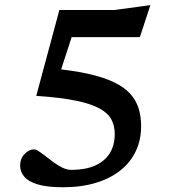

<svg xmlns="http://www.w3.org/2000/svg" viewBox="-20 -738 689 768"><path d="M232 11Q168 11 130.5 -0.5Q93 -12 76.8 -31.5Q60.5 -51 60.5 -75Q60.5 -103.5 78.2 -122Q96 -140.5 116 -140.5Q124 -140.5 136.2 -132.2Q148.5 -124 163.8 -112Q179 -100 196.2 -87.5Q213.5 -75 231 -66.8Q248.5 -58.5 265.5 -58.5Q320.5 -58.5 359.2 -75.2Q398 -92 418.5 -124.2Q439 -156.5 439 -202.5Q439 -233 426.5 -258.2Q414 -283.5 380.5 -302.8Q347 -322 285.2 -335Q223.5 -348 125 -354.5L217.5 -698H437.5L581.5 -717.5L539.5 -589.5H232.5L281.5 -635.5L210.5 -417L180 -465Q268.5 -457 331.5 -443Q394.5 -429 436 -409Q477.5 -389 501 -362.8Q524.5 -336.5 534.5 -304.2Q544.5 -272 544.5 -233.5Q544.5 -179 523.5 -134Q502.5 -89 462.2 -56.8Q422 -24.5 364 -6.8Q306 11 232 11Z"/></svg>

Font: Newsreader 9pt Medium
Style: Regular
Weight: 500
Designer: Hugues Gentile
Foundry: Production Type
Version: Version 1.003